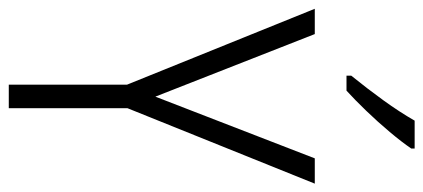

<svg xmlns="http://www.w3.org/2000/svg" viewBox="-290 -698 987 448"><g transform="rotate(90 204.0 -473.5)"><path d="M205 -342 349 -714H408L232 -277V0H177V-276L0 -714H59ZM326 -939Q311 -917 287.5 -889Q264 -861 238 -834Q212 -807 191 -788H156V-799Q186 -836 213.5 -874Q241 -912 261 -947H326Z"/></g></svg>

Font: Noto Sans Sinhala Condensed Light
Style: Regular
Weight: 300
Width: 3
Designer: Jelle Bosma - Monotype Design Team
Foundry: Monotype Imaging Inc.
Version: Version 2.006; ttfautohint (v1.8.4.7-5d5b)